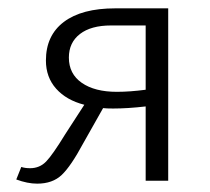

<svg xmlns="http://www.w3.org/2000/svg" viewBox="-20 -433 503 460"><path d="M383 -413V0H329V-178Q286 -173 251 -173Q235 -173 227 -174L179 -89Q150 -35 128 -14Q106 7 69 7Q46 7 19 -3L31 -33Q40 -30 52 -30Q75 -30 90.5 -46Q106 -62 136 -111L182 -182Q139 -193 114.5 -220.5Q90 -248 90 -288Q90 -348 133 -380.5Q176 -413 256 -413ZM329 -218V-372H246Q198 -372 171.5 -351.5Q145 -331 145 -295Q145 -256 176 -234.5Q207 -213 260 -213Q291 -213 329 -218Z"/></svg>

Font: Isabella Sans
Style: Regular
Weight: 400
Designer: Original fonts by Christian Thalmann (Catharsis Fonts), Modifications by Cristiano Sobral
Version: Version 0.002;July 12, 2020;FontCreator 13.0.0.2655 64-bit; 